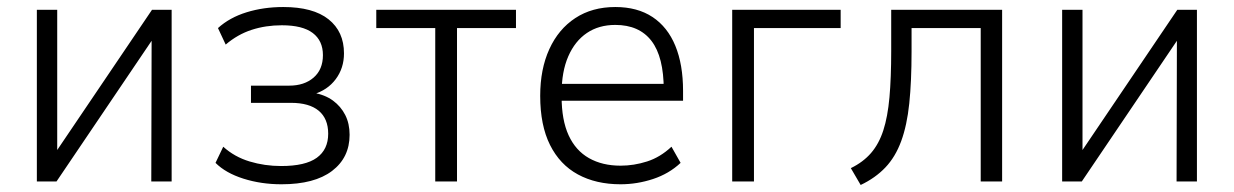

<svg xmlns="http://www.w3.org/2000/svg" viewBox="-20 -517 3515 547"><path d="M85 0V-489H143V-63H125L413 -489H469V0H411L412 -426H429L141 0Z M782 8Q724 8 673.5 -8Q623 -24 594 -53L616 -99Q648 -70 691 -57Q734 -44 781 -44Q850 -44 882.5 -67.5Q915 -91 915 -136Q915 -179 888 -201.5Q861 -224 809 -224H695V-273H804Q847 -273 873.5 -296Q900 -319 900 -360Q900 -401 871 -423Q842 -445 783 -445Q737 -445 697 -432Q657 -419 623 -390L601 -437Q634 -467 682.5 -482Q731 -497 787 -497Q872 -497 916 -462Q960 -427 960 -365Q960 -323 936.5 -291.5Q913 -260 872 -248V-253Q906 -247 928.5 -230.5Q951 -214 963.5 -189.5Q976 -165 976 -133Q976 -68 926 -30Q876 8 782 8Z M1220 0V-437H1052V-489H1450V-437H1282V0Z M1748 8Q1678 8 1626.5 -20Q1575 -48 1547 -104Q1519 -160 1519 -244Q1519 -320 1545 -377Q1571 -434 1619 -465.5Q1667 -497 1733 -497Q1796 -497 1839 -468.5Q1882 -440 1904 -386.5Q1926 -333 1926 -258V-230H1564V-278H1888L1871 -261Q1871 -355 1836 -400.5Q1801 -446 1733 -446Q1686 -446 1652 -423Q1618 -400 1599 -356.5Q1580 -313 1580 -251V-242Q1580 -175 1600 -131.5Q1620 -88 1658 -66.5Q1696 -45 1748 -45Q1786 -45 1823.5 -57Q1861 -69 1893 -99L1919 -53Q1886 -22 1840.5 -7Q1795 8 1748 8Z M2066 0V-489H2375V-437H2128V0Z M2432 10 2404 -38Q2439 -55 2461.5 -81Q2484 -107 2496.5 -145.5Q2509 -184 2514 -239.5Q2519 -295 2519 -372V-489H2835V0H2774V-437H2577V-370Q2577 -285 2570.5 -222.5Q2564 -160 2547.5 -115Q2531 -70 2502.5 -40Q2474 -10 2432 10Z M3006 0V-489H3064V-63H3046L3334 -489H3390V0H3332L3333 -426H3350L3062 0Z"/></svg>

Font: Nunito Sans 10pt SemiCondensed Light
Style: Regular
Weight: 300
Width: 4
Designer: Vernon Adams
Foundry: Vernon Adams
Version: Version 3.101;gftools[0.9.27]